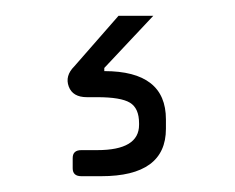

<svg xmlns="http://www.w3.org/2000/svg" viewBox="-20 -40 297 243"><path d="M112 50Q190 50 190 111V123Q190 183 108 183H83Q72 183 72 173V160Q72 150 83 150H103Q156 150 156 118V116Q156 97 144.5 90Q133 83 103 83H90Q72 83 67 69.5Q62 56 74 44L130 -20H174L112 46Z"/></svg>

Font: Rajdhani
Style: Regular
Weight: 400
Designer: Satya Rajpurohit, Jyotish Sonowal
Foundry: Indian Type Foundry
Version: Version 1.201 February 1, 2022